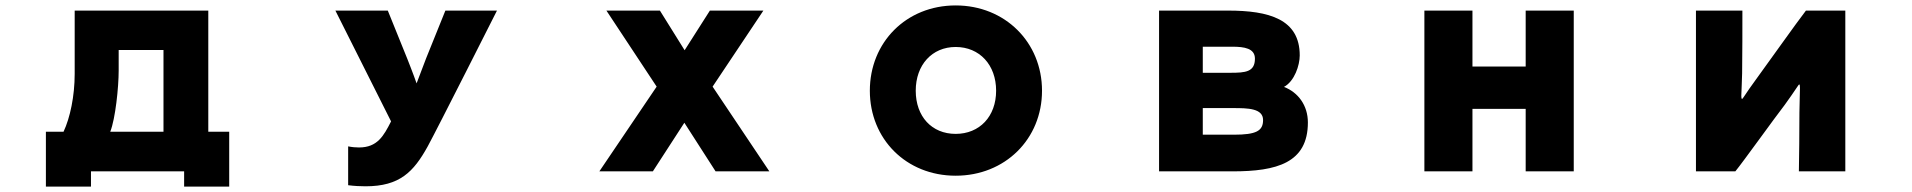

<svg xmlns="http://www.w3.org/2000/svg" viewBox="-20 -567 7040 707"><path d="M658 64V120H824V-82H747V-528H255V-295C255 -213 238 -133 214 -82H149V120H315V64ZM417 -307V-383H582V-82H386C405 -130 417 -246 417 -307Z M1810 -528H1620L1549 -352C1549 -352 1526 -291 1514 -260C1503 -292 1480 -350 1480 -350L1408 -528H1215L1420 -120C1393 -67 1370 -24 1302 -24C1290 -24 1277 -25 1262 -28V115C1285 118 1307 119 1326 119C1452 119 1503 66 1555 -28C1591 -94 1810 -528 1810 -528Z M2500 -115 2615 64H2813L2604 -248L2791 -528H2594L2501 -382L2410 -528H2213L2398 -248L2187 64H2384Z M3817 -233C3817 -411 3681 -547 3499 -547C3317 -547 3183 -411 3183 -233C3183 -55 3317 80 3499 80C3681 80 3817 -55 3817 -233ZM3648 -233C3648 -138 3587 -74 3499 -74C3411 -74 3352 -138 3352 -233C3352 -328 3412 -394 3499 -394C3587 -394 3648 -328 3648 -233Z M4796 -116C4796 -179 4760 -227 4708 -247C4747 -268 4766 -327 4766 -363C4766 -497 4652 -528 4502 -528H4248V64H4519C4681 64 4796 33 4796 -116ZM4601 -351C4601 -302 4566 -299 4511 -299H4409V-395H4518C4562 -395 4601 -389 4601 -351ZM4631 -125C4631 -85 4606 -71 4523 -71H4409V-169H4522C4575 -169 4631 -168 4631 -125Z M5598 -166V64H5775V-528H5598V-322H5402V-528H5225V64H5402V-166Z M6604 64H6775V-528H6630C6598 -487 6481 -322 6445 -273C6429 -251 6414 -230 6401 -210C6395 -200 6392 -200 6392 -214C6392 -226 6395 -277 6395 -297C6396 -343 6396 -490 6396 -528H6225V64H6370C6398 30 6514 -132 6552 -181C6568 -203 6586 -229 6600 -250C6605 -258 6608 -260 6608 -243C6608 -226 6606 -175 6606 -153C6606 -107 6605 36 6604 64Z"/></svg>

Font: LINE Seed JP App_OTF ExtraBold
Style: Regular
Weight: 800
Designer: LINE & Fontrix & Fontworks
Version: Version 1.013